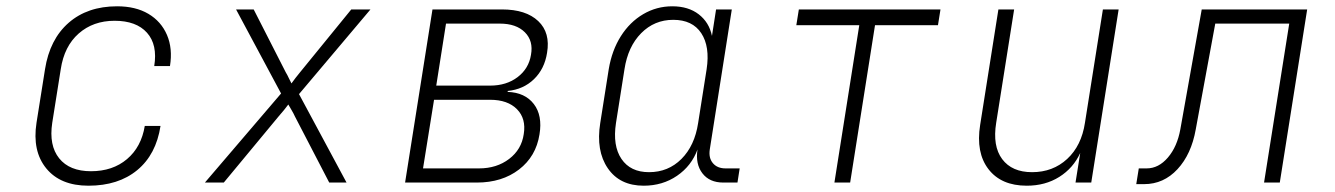

<svg xmlns="http://www.w3.org/2000/svg" viewBox="-20 -580 4240 610"><path d="M261 10Q172 10 127 -45Q82 -100 96 -190L123 -360Q138 -455 198 -507.5Q258 -560 352 -560Q411 -560 451.5 -536Q492 -512 510.5 -469Q529 -426 520 -370H470Q481 -438 447 -476Q413 -514 344 -514Q276 -514 230 -473.5Q184 -433 173 -360L146 -190Q135 -118 168 -77Q201 -36 269 -36Q338 -36 383.5 -74.5Q429 -113 440 -180H490Q476 -89 416 -39.5Q356 10 261 10Z M631 0 873 -283 730 -550H786L888 -350Q893 -342 897.5 -332Q902 -322 906 -315Q911 -322 919 -332.5Q927 -343 933 -350L1096 -550H1157L930 -281L1081 0H1026L917 -210Q913 -219 906.5 -230Q900 -241 896 -248Q891 -241 882 -230Q873 -219 865 -210L691 0Z M1267 0 1354 -550H1575Q1651 -550 1690 -513Q1729 -476 1718 -412Q1710 -361 1676.5 -328.5Q1643 -296 1593 -291V-288Q1648 -286 1676 -249.5Q1704 -213 1694 -153Q1683 -83 1629 -41.5Q1575 0 1495 0ZM1366 -308H1537Q1589 -308 1624.5 -335Q1660 -362 1667 -406Q1675 -450 1647.5 -477.5Q1620 -505 1568 -505H1397ZM1324 -45H1502Q1558 -45 1597.5 -75Q1637 -105 1644 -154Q1652 -203 1622.5 -233Q1593 -263 1537 -263H1359Z M2025 10Q1949 10 1911 -45.5Q1873 -101 1887 -189L1914 -360Q1924 -420 1952.5 -465Q1981 -510 2023.5 -535Q2066 -560 2116 -560Q2167 -560 2200 -534.5Q2233 -509 2242 -466L2255 -550H2305L2235 -105Q2231 -78 2245 -61.5Q2259 -45 2285 -45H2330L2323 0H2278Q2234 0 2211.5 -29.5Q2189 -59 2196 -105Q2177 -53 2131 -21.5Q2085 10 2025 10ZM2042 -33Q2103 -33 2145 -75Q2187 -117 2198 -189L2225 -360Q2236 -432 2208 -474.5Q2180 -517 2119 -517Q2059 -517 2017 -474.5Q1975 -432 1964 -360L1937 -189Q1926 -117 1954.5 -75Q1983 -33 2042 -33Z M2631 0 2710 -500H2510L2518 -550H2968L2960 -500H2760L2681 0Z M3242 10Q3161 10 3120.5 -42.5Q3080 -95 3094 -183L3152 -550H3202L3145 -190Q3133 -116 3164 -74.5Q3195 -33 3259 -33Q3325 -33 3370.5 -75Q3416 -117 3427 -190L3484 -550H3534L3447 0H3397L3412 -94Q3390 -46 3345.5 -18Q3301 10 3242 10Z M3590 5 3598 -45H3623Q3661 -45 3690.5 -79.5Q3720 -114 3730 -169L3798 -550H4133L4046 0H3996L4076 -505H3841L3779 -169Q3765 -90 3721 -42.5Q3677 5 3615 5Z"/></svg>

Font: JetBrains Mono NL Thin
Style: Italic
Weight: 100
Italic angle: -9°
Monospace: yes
Designer: Philipp Nurullin, Konstantin Bulenkov
Foundry: JetBrains
Version: Version 2.305; ttfautohint (v1.8.4.7-5d5b)